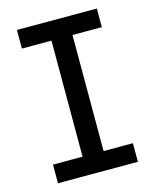

<svg xmlns="http://www.w3.org/2000/svg" viewBox="-107 -773 683 847"><g transform="rotate(-15 234.5 -350.0)"><path d="M52 0V-85H187V-615H52V-700H417V-615H283V-85H417V0Z"/></g></svg>

Font: MuseoModerno Thin
Style: Regular
Weight: 400
Version: Version 1.003